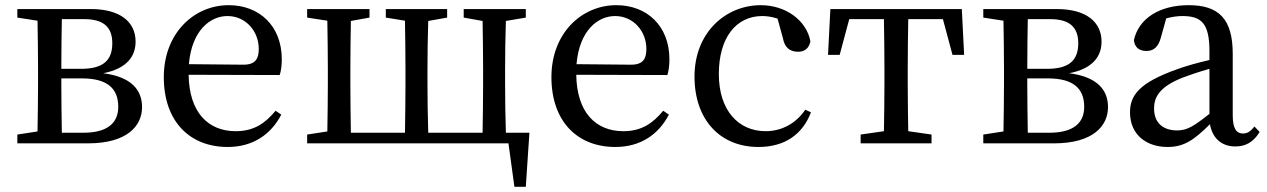

<svg xmlns="http://www.w3.org/2000/svg" viewBox="-20 -554 4895 742"><path d="M219 -41C218 -97 217 -176 217 -230V-251H297C395 -251 437 -212 437 -141C437 -77 393 -41 302 -41ZM306 -480C379 -480 414 -450 414 -387C414 -320 378 -288 293 -288H217C217 -352 218 -427 219 -480ZM47 -519V-486L125 -474C126 -418 127 -342 127 -289V-230C127 -177 126 -101 125 -46L47 -34V0H320C472 0 529 -68 529 -140C529 -206 488 -257 379 -271C472 -289 504 -338 504 -393C504 -469 445 -519 331 -519Z M710 -306C721 -436 792 -492 859 -492C930 -492 980 -433 980 -365C980 -329 969 -304 921 -304ZM1061 -264C1066 -279 1069 -300 1069 -325C1069 -454 982 -534 864 -534C729 -534 613 -425 613 -256C613 -85 713 14 860 14C957 14 1027 -34 1067 -111L1045 -126C1006 -79 963 -47 891 -47C784 -47 711 -120 709 -265Z M1935 -41C1933 -97 1932 -176 1932 -230V-289C1932 -342 1933 -418 1935 -473L2012 -486V-519H1772V-486L1845 -473C1846 -418 1847 -342 1847 -289V-230C1847 -176 1846 -97 1845 -41H1635C1633 -97 1632 -176 1632 -230V-289C1632 -342 1633 -418 1635 -473L1708 -486V-519H1471V-486L1545 -474C1546 -418 1547 -342 1547 -289V-230C1547 -176 1546 -97 1545 -41H1336C1335 -97 1334 -176 1334 -230V-289C1334 -342 1335 -418 1336 -473L1408 -486V-519H1167V-486L1245 -474C1246 -418 1247 -342 1247 -289V-230C1247 -177 1246 -101 1245 -46L1167 -34V0H1945L1968 168H2012L2026 -41Z M2208 -306C2219 -436 2290 -492 2357 -492C2428 -492 2478 -433 2478 -365C2478 -329 2467 -304 2419 -304ZM2559 -264C2564 -279 2567 -300 2567 -325C2567 -454 2480 -534 2362 -534C2227 -534 2111 -425 2111 -256C2111 -85 2211 14 2358 14C2455 14 2525 -34 2565 -111L2543 -126C2504 -79 2461 -47 2389 -47C2282 -47 2209 -120 2207 -265Z M3092 -130C3057 -78 3002 -47 2939 -47C2834 -47 2758 -127 2758 -268C2758 -410 2826 -492 2926 -492C2943 -492 2964 -489 2985 -482L3006 -405C3012 -374 3029 -354 3064 -354C3090 -354 3106 -367 3112 -394C3097 -475 3017 -534 2920 -534C2787 -534 2664 -431 2664 -258C2664 -91 2763 14 2911 14C3013 14 3082 -35 3114 -120Z M3624 -480 3661 -342H3706L3697 -519H3189L3180 -342H3225L3262 -480H3396C3397 -424 3398 -344 3398 -289V-230C3398 -177 3397 -102 3396 -47L3306 -34V0H3580V-34L3490 -47C3489 -102 3488 -177 3488 -230V-289C3488 -344 3489 -424 3490 -480Z M3952 -41C3951 -97 3950 -176 3950 -230V-251H4030C4128 -251 4170 -212 4170 -141C4170 -77 4126 -41 4035 -41ZM4039 -480C4112 -480 4147 -450 4147 -387C4147 -320 4111 -288 4026 -288H3950C3950 -352 3951 -427 3952 -480ZM3780 -519V-486L3858 -474C3859 -418 3860 -342 3860 -289V-230C3860 -177 3859 -101 3858 -46L3780 -34V0H4053C4205 0 4262 -68 4262 -140C4262 -206 4221 -257 4112 -271C4205 -289 4237 -338 4237 -393C4237 -469 4178 -519 4064 -519Z M4654 -114C4593 -66 4568 -50 4529 -50C4478 -50 4440 -76 4440 -135C4440 -175 4457 -218 4553 -255C4577 -264 4615 -277 4654 -288ZM4828 -65C4814 -48 4802 -38 4784 -38C4759 -38 4744 -56 4744 -108V-346C4744 -482 4689 -534 4574 -534C4461 -534 4381 -483 4362 -399C4365 -372 4381 -357 4411 -357C4439 -357 4457 -374 4466 -408L4487 -483C4510 -489 4530 -492 4549 -492C4623 -492 4654 -464 4654 -356V-322C4610 -312 4563 -299 4528 -286C4385 -235 4347 -187 4347 -120C4347 -32 4412 14 4492 14C4558 14 4596 -15 4656 -74C4665 -21 4700 12 4754 12C4792 12 4823 -3 4848 -44Z"/></svg>

Font: Noto Serif SC Medium
Style: Regular
Weight: 500
Designer: Ryoko NISHIZUKA 西塚涼子 (kana & ideographs); Frank Grießhammer (Latin, Greek & Cyrillic); Wenlong ZHANG 张文龙 (bopomofo); San
Foundry: Adobe Systems Incorporated
Version: Version 1.001;PS 1.001;hotconv 16.6.54;makeotf.lib2.5.65590